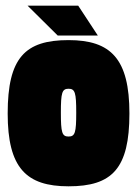

<svg xmlns="http://www.w3.org/2000/svg" viewBox="-20 -645 482 675"><path d="M77 -625 183 -520H324L255 -625ZM221 10C374 10 435 -52 435 -246C435 -438 370 -504 221 -504C68 -504 7 -442 7 -246C7 -55 72 10 221 10ZM221 -165C198 -165 194 -179 194 -249C194 -319 198 -333 221 -333C244 -333 248 -319 248 -249C248 -179 244 -165 221 -165Z"/></svg>

Font: Blinker Headline
Style: Regular
Weight: 900
Width: 4
Designer: Juergen Huber
Foundry: supertype
Version: Version 1.015;PS 1.15;hotconv 1.0.88;makeotf.lib2.5.647800